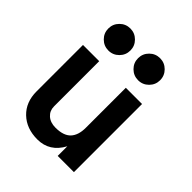

<svg xmlns="http://www.w3.org/2000/svg" viewBox="-216 -901 1046 1046"><g transform="rotate(45 306.5 -378.0)"><path d="M515.1 -524.9V0H390.1V-74.2Q342.3 15.1 248 15.1Q164.1 15.1 112.1 -34.7Q60.1 -84.5 60.1 -167V-524.9H185.1V-176.8Q185.1 -143.1 209 -121.6Q232.9 -100.1 272.9 -100.1Q334 -100.1 362.1 -129.6Q390.1 -159.2 390.1 -216.8V-524.9ZM119.1 -626Q94.2 -650.9 94.2 -686Q94.2 -721.2 119.1 -746.1Q144 -771 179.2 -771Q214.4 -771 239.3 -746.1Q264.2 -721.2 264.2 -686Q264.2 -650.9 239.3 -626Q214.4 -601.1 179.2 -601.1Q144 -601.1 119.1 -626ZM348.1 -626Q323.2 -650.9 323.2 -686Q323.2 -721.2 348.1 -746.1Q373 -771 408.2 -771Q443.4 -771 468.3 -746.1Q493.2 -721.2 493.2 -686Q493.2 -650.9 468.3 -626Q443.4 -601.1 408.2 -601.1Q373 -601.1 348.1 -626Z"/></g></svg>

Font: Miedinger*
Style: Bold
Weight: 700
Version: Version 001.000